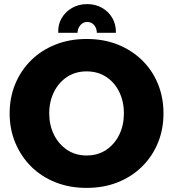

<svg xmlns="http://www.w3.org/2000/svg" viewBox="-20 -903 845 936"><path d="M402 13Q319 13 250 -14.5Q181 -42 131.5 -91.5Q82 -141 54.5 -207Q27 -273 27 -350Q27 -428 54.5 -494Q82 -560 131.5 -609Q181 -658 250 -685.5Q319 -713 402 -713Q486 -713 554.5 -685.5Q623 -658 673 -609Q723 -560 750 -494Q777 -428 777 -350Q777 -273 750 -207Q723 -141 673 -91.5Q623 -42 554.5 -14.5Q486 13 402 13ZM402 -145Q457 -145 498 -172.5Q539 -200 561.5 -246.5Q584 -293 584 -350Q584 -408 561.5 -454.5Q539 -501 498 -528Q457 -555 402 -555Q348 -555 307 -528Q266 -501 243 -454.5Q220 -408 220 -350Q220 -293 243 -246.5Q266 -200 307 -172.5Q348 -145 402 -145ZM405 -883Q364 -883 331.5 -864.5Q299 -846 280.5 -814.5Q262 -783 264 -743H358Q358 -764 371.5 -780Q385 -796 405 -796Q426 -796 439 -780.5Q452 -765 452 -743H545Q546 -783 528 -814.5Q510 -846 478 -864.5Q446 -883 405 -883Z"/></svg>

Font: MuseoModerno ExtraBold
Style: Regular
Weight: 800
Designer: Pablo Cosgaya, Héctor Gatti, Marcela Romero, and the Authors of The MuseoModerno Project.
Foundry: Omnibus-Type Team
Version: Version 1.001